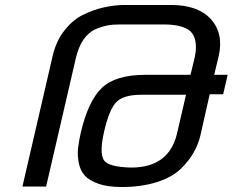

<svg xmlns="http://www.w3.org/2000/svg" viewBox="-20 -748 933 770"><path d="M784 -206Q776 -171 757 -137Q738 -103 705 -71Q670 -37 610 -18Q548 2 469 2Q411 2 375 -11Q338 -24 320 -44Q302 -64 296 -94Q290 -126 293 -153Q297 -187 304 -216Q334 -344 389 -396Q444 -448 564 -448H744L760 -514Q775 -579 751 -614Q727 -648 643 -650H464Q431 -650 411 -646Q386 -641 361 -630Q335 -618 314 -588Q295 -560 284 -514L165 0H70L191 -523Q205 -583 237 -624Q271 -668 312 -688Q354 -709 395 -718Q440 -728 476 -728H667Q773 -728 825 -672Q878 -614 857 -523L839 -448H893L875 -370H821ZM547 -368Q477 -368 448 -340Q418 -311 397 -218Q378 -133 397 -105Q416 -78 506 -76Q658 -76 690 -213L726 -368Z"/></svg>

Font: Miedinger
Style: Italic
Weight: 400
Italic angle: -13°
Version: Version 001.000